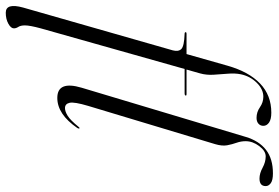

<svg xmlns="http://www.w3.org/2000/svg" viewBox="-189 -595 944 650"><g transform="rotate(90 283.0 -270.0)"><path d="M67 -426.5Q67 -429.5 72 -429.5H141L180.5 -568.5Q201 -640.5 240.8 -678.5Q280.5 -716.5 339.5 -716.5Q362 -716.5 373 -708.8Q384 -701 384 -689.5Q384 -679.5 376.8 -673Q369.5 -666.5 357 -666.5Q337.5 -666.5 321 -678Q304.5 -689.5 285.5 -689.5Q260 -689.5 238 -667Q216 -644.5 209.5 -613.5Q205.5 -593.5 207.5 -569.5Q209.5 -545.5 211 -521.2Q212.5 -497 206.5 -475.5L193.5 -429.5H277Q281.5 -429.5 281.5 -427Q281.5 -423 273.5 -423H191.5L54 64Q44 101 44 117.5Q44 132 49 139.8Q54 147.5 54 155Q54 165 38.2 173.8Q22.5 182.5 1 182.5Q-32.5 182.5 -16.5 124L128.5 -383Q133.5 -402 124 -411.8Q114.5 -421.5 72.5 -423Q67 -423 67 -426.5ZM545 -722Q568 -722 578 -714.8Q588 -707.5 588 -697.5Q588 -676.5 562.5 -676.5Q545 -676.5 525.8 -687Q506.5 -697.5 487.5 -697.5Q469 -697.5 452.5 -675.5Q436 -653.5 436 -629.5Q436 -614 441.2 -599.2Q446.5 -584.5 449.8 -567.2Q453 -550 446 -526.5L316.5 -96.5Q302.5 -49.5 306 -33.8Q309.5 -18 324 -18Q335.5 -18 350.2 -27.2Q365 -36.5 387 -63.5Q390 -68 392.5 -67Q394.5 -65.5 391.5 -60Q345 8 289.5 8Q230.5 8 255 -74.5L421.5 -630Q435 -675 465.2 -698.5Q495.5 -722 545 -722Z"/></g></svg>

Font: Fraunces 144pt S000 Light
Style: Italic
Weight: 300
Italic angle: -16°
Version: Version 1.000; ttfautohint (v1.8.3)